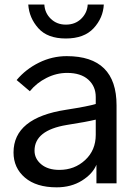

<svg xmlns="http://www.w3.org/2000/svg" viewBox="-20 -801 598 839"><path d="M130.9 -142.6Q130.9 -107.4 160.2 -83Q189.5 -58.6 239.3 -58.6Q305.7 -58.6 352.1 -101.6Q398.4 -144.5 398.4 -211.9V-278.3Q359.4 -268.6 271.5 -254.9Q130.9 -231.4 130.9 -142.6ZM39.1 -134.8Q39.1 -286.1 268.6 -321.3Q368.2 -336.9 398.4 -346.7V-377Q398.4 -423.8 365.7 -453.1Q333 -482.4 273.4 -482.4Q226.6 -482.4 183.1 -460.4Q139.6 -438.5 110.4 -402.3L52.7 -451.2Q92.8 -499 150.4 -527.3Q208 -555.7 271.5 -555.7Q489.3 -555.7 489.3 -340.8V0H401.4V-81.1Q384.8 -41 337.9 -11.7Q291 17.6 227.5 17.6Q138.7 17.6 88.9 -24.9Q39.1 -67.4 39.1 -134.8ZM103.5 -781.2H173.8Q175.8 -744.1 202.1 -718.8Q228.5 -693.4 267.6 -693.4Q308.6 -693.4 335 -719.2Q361.3 -745.1 363.3 -781.2H433.6Q430.7 -722.7 389.2 -677.7Q347.7 -632.8 267.6 -632.8Q187.5 -632.8 147.5 -677.7Q107.4 -722.7 103.5 -781.2Z"/></svg>

Font: Gothic A1 Medium
Style: Regular
Weight: 500
Designer: HanYang I&C Co.,Ltd.
Foundry: HanYang I&C Co.,Ltd.
Version: Version 2.50